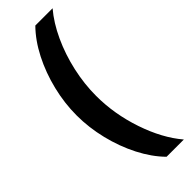

<svg xmlns="http://www.w3.org/2000/svg" viewBox="-314 -810 993 993"><g transform="rotate(-45 182.5 -313.0)"><path d="M40.9 -313Q40.9 -402 62.9 -492Q84.9 -582 124.9 -660.3Q165 -738.6 218.7 -793H345Q296.3 -735.7 259.8 -656.7Q223.3 -577.7 203.4 -488.6Q183.6 -399.6 183.6 -313Q183.6 -180.6 228 -49.4Q272.4 81.7 345 167H218.7Q165 112.6 124.9 34.3Q84.9 -44 62.9 -134Q40.9 -224 40.9 -313Z"/></g></svg>

Font: Mona Sans VF XLt
Style: Regular
Weight: 200
Designer: Deni Anggara
Foundry: GitHub
Version: Version 2.000;Glyphs 3.2.3 (3260)